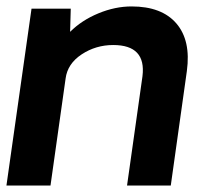

<svg xmlns="http://www.w3.org/2000/svg" viewBox="-21 -577 650 597"><path d="M388 -557Q482 -557 527.5 -504Q573 -451 560 -356L510 0H374L422 -340Q434 -437 331 -437Q277 -437 233 -408Q189 -379 183 -333L136 0H-1L77 -550H199L197 -478Q233 -514 285 -535.5Q337 -557 388 -557Z"/></svg>

Font: Oakes Grotesk
Style: Bold Italic
Weight: 600
Italic angle: -8°
Designer: Samuel Oakes
Foundry: Samuel Oakes
Version: Version 1.000;PS 001.000;hotconv 1.0.88;makeotf.lib2.5.64775